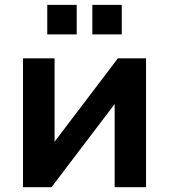

<svg xmlns="http://www.w3.org/2000/svg" viewBox="-20 -783 709 803"><path d="M76.2 -539.1H208.3V-138.9H169.2L473.1 -539.1H590.8V0H459.5V-400.1H499.3L195.3 0H76.2ZM366.2 -762.7H489.3V-639.2H366.2ZM177.7 -762.7H300.8V-639.2H177.7Z"/></svg>

Font: Min Sans VF VF
Style: Regular
Weight: 400
Designer: Jinseong-Kim, NotoSansCJK, Nunito
Foundry: Jinseong-Kim
Version: Version 1.420;Glyphs 3.1.2 (3151)